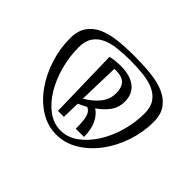

<svg xmlns="http://www.w3.org/2000/svg" viewBox="-130 -996 1095 1095"><g transform="rotate(45 417.5 -448.5)"><path d="M413 -132Q342 -132 281 -170.5Q220 -209 175.5 -272Q131 -335 105.5 -414.5Q80 -494 80 -576Q80 -637 106 -674.5Q132 -712 177 -732Q222 -752 283 -758.5Q344 -765 413 -765Q483 -765 545 -758.5Q607 -752 653.5 -732Q700 -712 727.5 -674.5Q755 -637 755 -576Q755 -494 728.5 -414.5Q702 -335 655.5 -272Q609 -209 546.5 -170.5Q484 -132 413 -132ZM413 -166Q470 -166 519 -201.5Q568 -237 605 -295Q642 -353 663 -426Q684 -499 684 -574Q684 -625 662.5 -656Q641 -687 604 -703.5Q567 -720 517.5 -725.5Q468 -731 413 -731Q359 -731 311 -725.5Q263 -720 227.5 -703.5Q192 -687 171.5 -656Q151 -625 151 -574Q151 -499 171 -426Q191 -353 226 -295Q261 -237 309 -201.5Q357 -166 413 -166ZM314 -661Q334 -666 356 -668Q378 -670 398 -670Q473 -670 515 -637Q557 -604 557 -541Q557 -496 532.5 -461Q508 -426 464 -395Q494 -377 514 -336Q534 -295 534 -235H468Q468 -300 459 -330Q450 -360 426 -369Q415 -363 402.5 -356.5Q390 -350 375 -344L372 -235H324ZM382 -632 375 -385Q422 -411 455 -450.5Q488 -490 488 -541Q488 -586 466.5 -609Q445 -632 397 -632Z"/></g></svg>

Font: Combo
Style: Regular
Weight: 400
Designer: Eduardo Rodriguez Tunni
Foundry: Eduardo Rodriguez Tunni
Version: Version 1.001